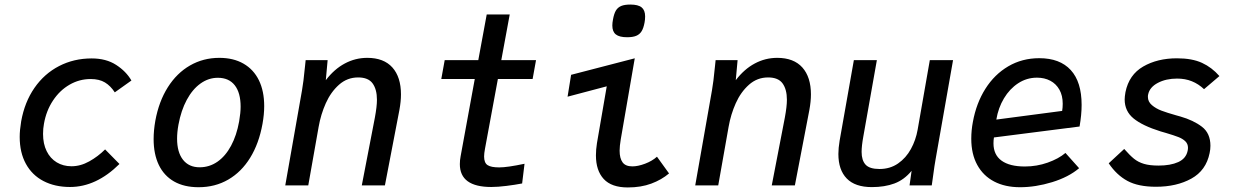

<svg xmlns="http://www.w3.org/2000/svg" viewBox="-20 -814 5440 843"><path d="M66.5 -213Q66.5 -242.5 73 -281.5Q88 -365.5 131.2 -428Q174.5 -490.5 239.5 -524Q304.5 -557.5 382.5 -557.5Q446 -557.5 490 -529Q534 -500.5 557 -460.5L484 -408.5Q465.5 -437 440.8 -452Q416 -467 378 -467Q328.5 -467 285.5 -442.2Q242.5 -417.5 212.8 -372.8Q183 -328 173 -270.5Q169 -250 169 -226Q169 -182.5 184.8 -150.5Q200.5 -118.5 229 -101.2Q257.5 -84 294 -84Q333.5 -84 372 -105.5Q410.5 -127 441.5 -158L504.5 -94Q402.5 7 287.5 7Q221 7 171 -19Q121 -45 93.8 -94.5Q66.5 -144 66.5 -213Z M654.5 -203.5Q654.5 -241.5 662 -284Q677.5 -368.5 716.8 -430.8Q756 -493 814.2 -526.5Q872.5 -560 943 -560Q1005 -560 1049.2 -534.5Q1093.5 -509 1116.8 -461.5Q1140 -414 1140 -348Q1140 -311.5 1132.5 -270Q1117 -184 1078.5 -121.5Q1040 -59 982.2 -25.5Q924.5 8 852 8Q788.5 8 744.2 -17.2Q700 -42.5 677.2 -90Q654.5 -137.5 654.5 -203.5ZM1030 -281Q1036.5 -319 1036.5 -345.5Q1036.5 -406.5 1010.8 -439.5Q985 -472.5 936.5 -472.5Q895.5 -472.5 860.2 -447.2Q825 -422 800 -375.5Q775 -329 763.5 -266.5Q757.5 -233.5 757.5 -205.5Q757.5 -145.5 783.5 -112.5Q809.5 -79.5 856.5 -79.5Q899.5 -79.5 934.8 -104Q970 -128.5 994.5 -174Q1019 -219.5 1030 -281Z M1317.5 -507.5Q1318.5 -515 1319.5 -525.8Q1320.5 -536.5 1322 -550H1418.5L1410.5 -462Q1447.5 -510.5 1493.8 -535.2Q1540 -560 1592.5 -560Q1665 -560 1702.8 -517.8Q1740.5 -475.5 1740.5 -399.5Q1740.5 -368.5 1733.5 -330.5L1670 0H1568.5L1626 -298Q1635 -346.5 1635 -376Q1635 -421.5 1616 -447.8Q1597 -474 1552.5 -474Q1504.5 -474 1468.5 -442Q1432.5 -410 1410.5 -360.8Q1388.5 -311.5 1379 -257L1333.5 0H1232.5L1306 -417.5Q1313 -458 1317.5 -507.5Z M1999 -93.5Q1999 -111 2002.5 -128.5L2064.5 -467H1917.5L1932.5 -550H2080L2117 -750.5H2218L2181 -550H2333.5L2318.5 -467H2166L2109.5 -161.5Q2105.5 -140 2105.5 -127Q2105.5 -99 2120.8 -89Q2136 -79 2172 -79Q2207.5 -79 2283 -95L2272.5 -8.5Q2241.5 -2.5 2203.8 2.2Q2166 7 2137 7Q1999 7 1999 -93.5Z M2596.5 -132Q2596.5 -157 2601 -185.5L2644 -435L2472 -389.5L2487.5 -485.5L2767 -558L2705.5 -202Q2700.5 -172 2700.5 -152.5Q2700.5 -119 2713.5 -101.2Q2726.5 -83.5 2756.5 -83.5Q2781 -83.5 2812.2 -95.2Q2843.5 -107 2864.5 -126L2917.5 -52.5Q2884.5 -24.5 2839.5 -7.8Q2794.5 9 2736.5 9Q2665 9 2630.8 -28Q2596.5 -65 2596.5 -132ZM2668.5 -702Q2668.5 -714 2671.5 -729Q2676 -754 2684.2 -767.8Q2692.5 -781.5 2707.5 -787.8Q2722.5 -794 2747.5 -794Q2782 -794 2797.2 -781.5Q2812.5 -769 2812.5 -742Q2812.5 -727.5 2810 -715Q2805.5 -690.5 2797 -676.8Q2788.5 -663 2773.5 -656.8Q2758.5 -650.5 2733.5 -650.5Q2699.5 -650.5 2684 -662.8Q2668.5 -675 2668.5 -702Z M3117.5 -507.5Q3118.5 -515 3119.5 -525.8Q3120.5 -536.5 3122 -550H3218.5L3210.5 -462Q3247.5 -510.5 3293.8 -535.2Q3340 -560 3392.5 -560Q3465 -560 3502.8 -517.8Q3540.5 -475.5 3540.5 -399.5Q3540.5 -368.5 3533.5 -330.5L3470 0H3368.5L3426 -298Q3435 -346.5 3435 -376Q3435 -421.5 3416 -447.8Q3397 -474 3352.5 -474Q3304.5 -474 3268.5 -442Q3232.5 -410 3210.5 -360.8Q3188.5 -311.5 3179 -257L3133.5 0H3032.5L3106 -417.5Q3113 -458 3117.5 -507.5Z M3661 -138Q3661 -163.5 3666.5 -196.5L3729 -550H3830L3770.5 -214.5Q3763 -173.5 3763 -147Q3763 -110 3780.5 -91Q3798 -72 3841.5 -72Q3888 -72 3923 -96.2Q3958 -120.5 3979.5 -159.8Q4001 -199 4009 -244.5L4062.5 -550H4164.5L4088 -115.5Q4083.5 -91.5 4076.5 -39Q4077.5 -45.5 4071 0H3973.5L3982.5 -64Q3950 -24.5 3907.2 -8.5Q3864.5 7.5 3808 7.5Q3734.5 7.5 3697.8 -30.2Q3661 -68 3661 -138Z M4244.5 -205Q4244.5 -242 4251.5 -278.5Q4266.5 -361 4306.5 -424.2Q4346.5 -487.5 4407.2 -523Q4468 -558.5 4543 -558.5Q4633.5 -558.5 4681.2 -506.5Q4729 -454.5 4729 -353.5Q4729 -310.5 4720 -258.5L4344 -210.5Q4342 -198.5 4342 -184.5Q4342 -134.5 4377.2 -108.8Q4412.5 -83 4480 -83Q4532 -83 4580 -100Q4628 -117 4658 -142.5L4718 -75.5Q4672 -36.5 4599.5 -14.2Q4527 8 4458.5 8Q4393 8 4345 -17Q4297 -42 4270.8 -89.8Q4244.5 -137.5 4244.5 -205ZM4646 -358.5Q4646 -394.5 4631.5 -420.2Q4617 -446 4591.5 -459.5Q4566 -473 4533 -473Q4488 -473 4450.5 -448.5Q4413 -424 4388 -382.2Q4363 -340.5 4354.5 -289L4643.5 -327Q4646 -341 4646 -358.5Z M4848 -97 4916 -160Q4940.5 -132 4959 -117Q4977.5 -102 5002.8 -94.5Q5028 -87 5066.5 -87Q5119.5 -87 5153.5 -102.5Q5187.5 -118 5194.5 -152Q5196 -159 5196 -165Q5196 -182.5 5184.2 -193.8Q5172.5 -205 5154 -212.2Q5135.5 -219.5 5098.5 -230.5L5076 -237Q4996 -262 4957 -294Q4918 -326 4918 -377.5Q4918 -389.5 4921.5 -409.5Q4937 -486 4999.5 -522Q5062 -558 5147.5 -558Q5214 -558 5257.5 -538Q5301 -518 5334 -480L5266.5 -422.5Q5242 -445.5 5213 -457.2Q5184 -469 5148 -469Q5099.5 -469 5063.5 -450Q5027.5 -431 5021 -399Q5020 -395.5 5020 -388.5Q5020 -367.5 5037.5 -352.5Q5055 -337.5 5079.5 -328.2Q5104 -319 5144.5 -307.5L5162.5 -302.5Q5220 -286 5257.2 -257.5Q5294.5 -229 5294.5 -174Q5294.5 -158 5291 -142Q5275.5 -65.5 5210.8 -29.8Q5146 6 5055.5 6Q4977.5 6 4930 -19.8Q4882.5 -45.5 4848 -97Z"/></svg>

Font: JuliaMono MediumItalic
Style: Regular
Weight: 500
Italic angle: -9°
Monospace: yes
Designer: cormullion
Foundry: corm
Version: Version 0.049; ttfautohint (v1.8.4)